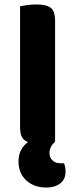

<svg xmlns="http://www.w3.org/2000/svg" viewBox="-20 -636 337 861"><path d="M63 89Q63 58 74.5 36.5Q86 15 106 1Q86 -6 78 -22Q70 -38 70 -67V-608Q81 -610 101.5 -613Q122 -616 143 -616Q188 -616 207.5 -601Q227 -586 227 -542V-1Q202 22 202 50Q202 71 215.5 83.5Q229 96 249 96H267Q274 114 274 134Q274 168 250 186.5Q226 205 188 205Q132 205 97.5 172.5Q63 140 63 89Z"/></svg>

Font: Baloo Bhai 2
Style: Bold
Weight: 700
Designer: Supriya Tembe, Noopur Datye and Ek Type
Foundry: Ek Type
Version: Version 1.640;PS 1.000;hotconv 16.6.51;makeotf.lib2.5.65220;